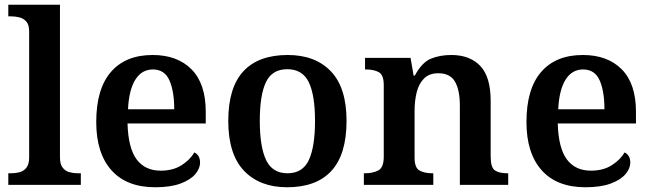

<svg xmlns="http://www.w3.org/2000/svg" viewBox="-20 -780 2748 810"><path d="M15 0V-49H28Q45 -49 62.5 -53.5Q80 -58 91.5 -72.5Q103 -87 103 -116V-648Q103 -675 91.5 -688.5Q80 -702 62.5 -706.5Q45 -711 28 -711H15V-760H233V-116Q233 -87 244.5 -72.5Q256 -58 273.5 -53.5Q291 -49 308 -49H321V0Z M635 10Q514 10 450 -62Q386 -134 386 -265Q386 -405 448 -476.5Q510 -548 624 -548Q728 -548 788 -487.5Q848 -427 848 -308V-259H518Q521 -155 556.5 -107.5Q592 -60 658 -60Q710 -60 746 -83Q782 -106 800 -137Q824 -125 824 -94Q824 -69 803.5 -45Q783 -21 741 -5.5Q699 10 635 10ZM715 -319Q715 -396 694.5 -441.5Q674 -487 625 -487Q578 -487 551 -444Q524 -401 520 -319Z M1191 10Q1076 10 1009.5 -59.5Q943 -129 943 -270Q943 -410 1006.5 -479Q1070 -548 1194 -548Q1310 -548 1376 -479Q1442 -410 1442 -270Q1442 -129 1378.5 -59.5Q1315 10 1191 10ZM1193 -49Q1257 -49 1283 -105Q1309 -161 1309 -270Q1309 -379 1282.5 -433.5Q1256 -488 1192 -488Q1128 -488 1102 -433.5Q1076 -379 1076 -270Q1076 -161 1102.5 -105Q1129 -49 1193 -49Z M1515 0V-49H1519Q1553 -49 1576 -61Q1599 -73 1599 -119V-421Q1599 -464 1578 -475.5Q1557 -487 1524 -487H1520V-536H1712L1725 -461H1730Q1760 -517 1798 -532.5Q1836 -548 1884 -548Q1962 -548 2006 -502Q2050 -456 2050 -354V-120Q2050 -73 2068 -61Q2086 -49 2120 -49H2124V0H1920V-335Q1920 -400 1899.5 -435.5Q1879 -471 1829 -471Q1791 -471 1769 -449Q1747 -427 1738 -391Q1729 -355 1729 -313V-115Q1729 -72 1750 -60.5Q1771 -49 1804 -49H1808V0Z M2450 10Q2329 10 2265 -62Q2201 -134 2201 -265Q2201 -405 2263 -476.5Q2325 -548 2439 -548Q2543 -548 2603 -487.5Q2663 -427 2663 -308V-259H2333Q2336 -155 2371.5 -107.5Q2407 -60 2473 -60Q2525 -60 2561 -83Q2597 -106 2615 -137Q2639 -125 2639 -94Q2639 -69 2618.5 -45Q2598 -21 2556 -5.5Q2514 10 2450 10ZM2530 -319Q2530 -396 2509.5 -441.5Q2489 -487 2440 -487Q2393 -487 2366 -444Q2339 -401 2335 -319Z"/></svg>

Font: Noto Serif Toto SemiBold
Style: Regular
Weight: 600
Designer: Monotype Design Team
Foundry: Monotype Imaging Inc.
Version: Version 2.001; ttfautohint (v1.8.4.7-5d5b)